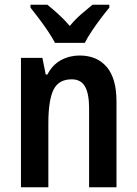

<svg xmlns="http://www.w3.org/2000/svg" viewBox="-20 -879 574 806"><path d="M314 -646Q387 -646 428 -598Q469 -550 469 -453V-93H354V-425Q354 -485 337 -515.5Q320 -546 281 -546Q226 -546 204.5 -502Q183 -458 183 -361V-93H68V-636H158L172 -566H179Q200 -607 236 -626.5Q272 -646 314 -646ZM211 -699Q200 -720 182 -747Q164 -774 144 -800.5Q124 -827 108 -847V-859H179Q199 -843 224.5 -820Q250 -797 273 -770Q297 -799 321 -819.5Q345 -840 368 -859H439V-847Q423 -828 403 -801.5Q383 -775 365 -748Q347 -721 336 -699Z"/></svg>

Font: Noto Sans Kannada UI Condensed SemiBold
Style: Regular
Weight: 600
Width: 3
Designer: Jelle Bosma - Monotype Design Team
Foundry: Monotype Imaging Inc.
Version: Version 2.005; ttfautohint (v1.8.4.7-5d5b)